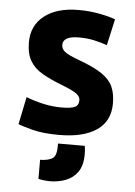

<svg xmlns="http://www.w3.org/2000/svg" viewBox="-54 -581 593 843"><g transform="rotate(5 242.5 -160.0)"><path d="M220 14Q150 14 103.5 2Q57 -10 39 -18L64 -139Q102 -124 142 -115.5Q182 -107 221 -107Q262 -107 279 -115Q296 -123 296 -146Q296 -164 274 -177.5Q252 -191 207 -208Q161 -226 126 -246Q91 -266 72 -297.5Q53 -329 53 -380Q53 -454 108 -497Q163 -540 259 -540Q307 -540 351 -531.5Q395 -523 421 -513L395 -397Q369 -406 338.5 -413Q308 -420 270 -420Q200 -420 200 -381Q200 -364 215 -351.5Q230 -339 279 -321Q345 -297 380.5 -273Q416 -249 430 -218.5Q444 -188 444 -144Q444 -66 385.5 -26Q327 14 220 14ZM198 220Q183 220 168 218Q153 216 147 214V130Q178 130 198.5 119.5Q219 109 219 66V52H337Q339 63 339.5 74Q340 85 340 89Q340 139 319.5 167.5Q299 196 266.5 208Q234 220 198 220Z"/></g></svg>

Font: Ubuntu Sans ExtraBold
Style: Regular
Weight: 800
Designer: Dalton Maag Ltd
Foundry: Dalton Maag Ltd
Version: Version 1.006; ttfautohint (v1.8.4.7-5d5b)